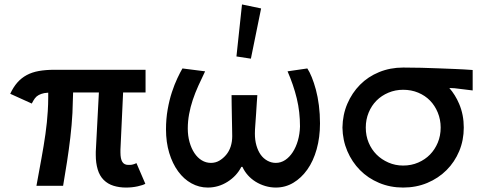

<svg xmlns="http://www.w3.org/2000/svg" viewBox="-20 -836 2189 864"><path d="M547 8Q517 8 491 0Q465 -8 446.5 -26.5Q428 -45 419.5 -74Q411 -103 411 -138Q411 -145 411 -153L425 -420H309Q308 -375 306 -328Q303 -273 296.5 -217.5Q290 -162 281.5 -107.5Q273 -53 264 0H144Q156 -66 166.5 -123Q177 -180 184.5 -233Q192 -286 195 -336Q197 -368 197 -398Q197 -409 197 -419Q187 -418 179 -417Q165 -414 154.5 -408.5Q144 -403 137 -393.5Q130 -384 123 -370L26 -414Q40 -444 58 -464.5Q76 -485 100 -498Q124 -511 155 -516.5Q186 -522 225 -522H635V-420H534L522 -163Q522 -156 522 -150Q522 -121 530.5 -107.5Q539 -94 557 -94Q558 -94 559 -94Q562 -94 564 -94Q571 -94 578.5 -96Q586 -98 594 -102L634 -9Q624 -3 599.5 2.5Q575 8 547 8Z M727 -254Q727 -301 734.5 -343.5Q742 -386 753.5 -421Q765 -456 778 -483.5Q791 -511 801 -528L903 -515Q887 -482 872.5 -450Q858 -418 847.5 -386.5Q837 -355 831 -322.5Q825 -290 825 -258Q825 -225 833 -196.5Q841 -168 855 -147Q869 -126 888 -114.5Q907 -103 929 -103Q950 -103 967 -113Q984 -123 997.5 -139Q1011 -155 1018 -176.5Q1025 -198 1025 -223Q1025 -232 1024.5 -256Q1024 -280 1023.5 -307.5Q1023 -335 1022.5 -363Q1022 -391 1022 -408H1138Q1137 -395 1135.5 -372.5Q1134 -350 1132.5 -325Q1131 -300 1129 -275.5Q1127 -251 1127 -235Q1127 -205 1134 -181Q1141 -157 1153 -140Q1165 -123 1183 -113Q1201 -103 1221 -103Q1244 -103 1263.5 -116Q1283 -129 1297.5 -151.5Q1312 -174 1320.5 -203.5Q1329 -233 1330 -267Q1330 -299 1326.5 -330.5Q1323 -362 1315.5 -393Q1308 -424 1297.5 -454.5Q1287 -485 1274 -515L1363 -528Q1373 -513 1383 -488.5Q1393 -464 1401.5 -432.5Q1410 -401 1415 -362Q1420 -323 1420 -281Q1420 -218 1405 -164.5Q1390 -111 1363 -73Q1336 -35 1300 -13.5Q1264 8 1221 8Q1197 8 1173.5 1Q1150 -6 1130 -18.5Q1110 -31 1095 -48Q1080 -65 1071 -85H1066Q1045 -44 1004 -18Q963 8 915 8Q876 8 841.5 -11Q807 -30 781.5 -65Q756 -100 741.5 -148Q727 -196 727 -254ZM1155 -798 1109 -572 1044 -582 1069 -816Z M1794 8Q1736 8 1686 -13Q1636 -34 1600 -70.5Q1564 -107 1543 -156Q1522 -205 1521 -262Q1522 -320 1543 -369Q1564 -418 1600 -454.5Q1636 -491 1686 -511.5Q1736 -532 1794 -532Q1796 -532 1797 -532Q1838 -532 1876 -531Q1914 -530 1952.5 -528.5Q1991 -527 2029 -525.5Q2067 -524 2107 -521V-429Q2080 -432 2062 -434.5Q2044 -437 2025 -439Q2014 -440 2002 -440Q2029 -409 2046 -369Q2067 -320 2067 -262Q2067 -205 2046.5 -156Q2026 -107 1989.5 -70.5Q1953 -34 1903 -13Q1853 8 1794 8ZM1794 -91Q1831 -91 1862 -104.5Q1893 -118 1915 -140.5Q1937 -163 1950 -194Q1963 -225 1963 -262Q1963 -298 1950 -329.5Q1937 -361 1915 -383.5Q1893 -406 1862 -419Q1831 -432 1794 -432Q1759 -432 1728 -419Q1697 -406 1674.5 -383.5Q1652 -361 1639 -329.5Q1626 -298 1626 -262Q1626 -225 1639 -194Q1652 -163 1674.5 -140.5Q1697 -118 1728 -104.5Q1759 -91 1794 -91Z"/></svg>

Font: Rising Sun SemiBold
Style: Regular
Weight: 600
Designer: Matt McInerney, Pablo Impallari, Rodrigo Fuenzalida (Raleway font), Stephen Hutchings (Greek), Cristiano Sobral (main ch
Foundry: The Rising Sun Project Authors
Version: Version 4.327; ttfautohint (v1.8.4.7-5d5b-dirty)